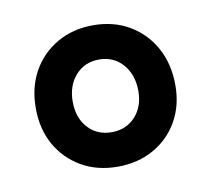

<svg xmlns="http://www.w3.org/2000/svg" viewBox="-47 -769 449 409"><g transform="rotate(-10 177.5 -564.0)"><path d="M177.6 -717.5Q221.8 -717.5 255.8 -697.6Q289.8 -677.7 309.1 -642.5Q328.4 -607.3 328.4 -561.3Q328.4 -517.5 309.1 -483.8Q289.9 -450.1 255.9 -430.9Q221.9 -411.6 177.6 -411.6Q133.4 -411.6 99.4 -431.3Q65.5 -450.9 46.2 -485.2Q27 -519.6 27 -564.3Q27 -609.4 46.2 -643.8Q65.5 -678.1 99.7 -697.8Q133.9 -717.5 177.6 -717.5ZM177.6 -643.4Q146.3 -643.4 126.6 -621.3Q106.9 -599.2 106.9 -564.3Q106.9 -529.6 126.6 -507.9Q146.4 -486.2 177.6 -486.2Q209 -486.2 228.8 -507.5Q248.6 -528.9 248.6 -562.8Q248.6 -598.3 228.8 -620.9Q209.1 -643.4 177.6 -643.4Z"/></g></svg>

Font: Fraunces 144pt S100 Black
Style: Regular
Weight: 900
Version: Version 1.000